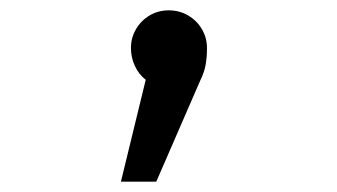

<svg xmlns="http://www.w3.org/2000/svg" viewBox="-20 -176 655 373"><path d="M382.1 -82.6Q382.1 -65.1 379.5 -50.3Q376.9 -35.4 369.2 -20L283.6 176.9H214.9L263.1 -21Q249.7 -31.3 242.1 -47.7Q234.4 -64.1 234.4 -82.6Q234.4 -102.6 244.1 -119.2Q253.8 -135.9 270.5 -145.9Q287.2 -155.9 307.7 -155.9Q328.7 -155.9 345.6 -145.9Q362.6 -135.9 372.3 -119.2Q382.1 -102.6 382.1 -82.6Z"/></svg>

Font: Fira Code Fixed Light
Style: Regular
Weight: 300
Monospace: yes
Designer: Carrois Corporate, Edenspiekermann AG, Nikita Prokopov
Foundry: Carrois Corporate, Edenspiekermann AG, Nikita Prokopov
Version: Version 5.002